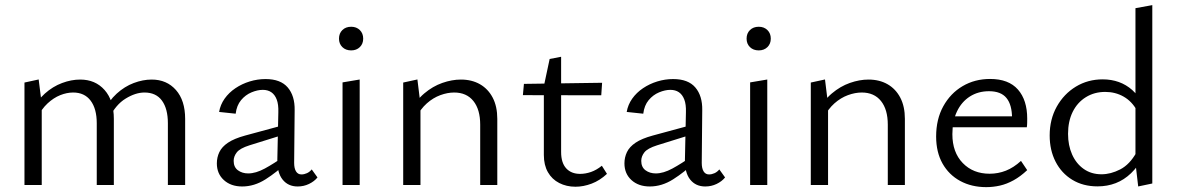

<svg xmlns="http://www.w3.org/2000/svg" viewBox="-20 -737 4689 765"><path d="M648.9 0V-245.9Q648.9 -303.8 625.3 -336.1Q601.7 -368.4 555.6 -368.4Q520 -368.4 480.6 -344.2Q441.1 -320.1 415.6 -267.7L391.7 -290.6Q413.6 -335.5 445 -364Q476.4 -392.5 512.8 -406.2Q549.3 -420 584.4 -420Q644.3 -420 681 -378.4Q717.7 -336.8 717.7 -263.4V0ZM365.5 0V-245.9Q365.5 -303.8 341 -336.1Q316.6 -368.4 271.4 -368.4Q246.4 -368.4 220 -357.9Q193.6 -347.3 169.6 -325.1Q145.5 -302.8 128.4 -267.7L104.7 -290.6Q126.7 -335.5 158.5 -364Q190.4 -392.5 227.3 -406.2Q264.1 -420 299.5 -420Q359.8 -420 396.7 -378.4Q433.6 -336.8 433.6 -263.4V0ZM77.5 0V-408.1L134.1 -420.4L146.3 -322.8V0Z M1166 6Q1128 6 1106 -21.5Q1084 -49 1085 -101L1089 -290Q1090 -321 1082.5 -340.5Q1075 -360 1061 -369.5Q1047 -379 1027 -379Q1006 -379 982 -369Q958 -359 940.5 -338Q923 -317 919 -284L853 -291Q858 -320 875 -344Q892 -368 918 -385.5Q944 -403 975 -412.5Q1006 -422 1038 -422Q1098 -422 1126.5 -388.5Q1155 -355 1154 -298L1152 -88Q1152 -66 1159.5 -54Q1167 -42 1181 -42Q1192 -42 1203 -47Q1214 -52 1222 -62L1245 -30Q1232 -14 1211 -4Q1190 6 1166 6ZM945 6Q900 6 872 -19.5Q844 -45 844 -86Q844 -110 854 -131Q864 -152 888.5 -168.5Q913 -185 957 -197L1123 -242L1128 -206L974 -158Q936 -146 923.5 -130Q911 -114 911 -96Q911 -71 928 -58.5Q945 -46 969 -46Q999 -46 1035 -65.5Q1071 -85 1115 -116L1126 -92Q1083 -51 1038 -22.5Q993 6 945 6Z M1344.8 0V-408.7L1413.1 -420.2V0ZM1379.2 -536.2Q1357.5 -536.2 1344.1 -549.3Q1330.7 -562.4 1330.7 -583Q1330.7 -604.1 1344.1 -617.2Q1357.5 -630.4 1379.2 -630.4Q1400.3 -630.4 1413.7 -617.2Q1427.1 -604.1 1427.1 -583Q1427.1 -562.4 1413.7 -549.3Q1400.3 -536.2 1379.2 -536.2Z M1893.3 0V-240.3Q1893.3 -300.7 1866.2 -334.5Q1839.1 -368.4 1789.4 -368.4Q1763.1 -368.4 1734.4 -357.9Q1705.6 -347.3 1680.6 -325.1Q1655.5 -302.8 1637.4 -267.7L1613.7 -290.6Q1636.7 -336.2 1670.4 -364.7Q1704.1 -393.2 1742.3 -406.6Q1780.6 -420 1816.5 -420Q1859.9 -420 1892.5 -401.3Q1925 -382.6 1943.2 -347.7Q1961.4 -312.8 1961.4 -263.4V0ZM1586.5 0V-408.1L1643.1 -420.4L1655.3 -321.3V0Z M2272.9 7Q2237.1 7 2208.2 -7.8Q2179.3 -22.5 2163.1 -50.9Q2146.9 -79.2 2146.9 -119.6V-393.7L2170 -502L2215.7 -510.8V-131.4Q2215.7 -88.3 2236 -66.2Q2256.2 -44.2 2291.4 -44.2Q2312.7 -44.2 2334.8 -51.8Q2356.8 -59.5 2378 -76.6L2398.4 -44.3Q2369.8 -17.6 2337.2 -5.3Q2304.5 7 2272.9 7ZM2375.6 -357.3 2063.4 -357.9 2067.5 -402.8 2379 -407.2Z M2790 6Q2752 6 2730 -21.5Q2708 -49 2709 -101L2713 -290Q2714 -321 2706.5 -340.5Q2699 -360 2685 -369.5Q2671 -379 2651 -379Q2630 -379 2606 -369Q2582 -359 2564.5 -338Q2547 -317 2543 -284L2477 -291Q2482 -320 2499 -344Q2516 -368 2542 -385.5Q2568 -403 2599 -412.5Q2630 -422 2662 -422Q2722 -422 2750.5 -388.5Q2779 -355 2778 -298L2776 -88Q2776 -66 2783.5 -54Q2791 -42 2805 -42Q2816 -42 2827 -47Q2838 -52 2846 -62L2869 -30Q2856 -14 2835 -4Q2814 6 2790 6ZM2569 6Q2524 6 2496 -19.5Q2468 -45 2468 -86Q2468 -110 2478 -131Q2488 -152 2512.5 -168.5Q2537 -185 2581 -197L2747 -242L2752 -206L2598 -158Q2560 -146 2547.5 -130Q2535 -114 2535 -96Q2535 -71 2552 -58.5Q2569 -46 2593 -46Q2623 -46 2659 -65.5Q2695 -85 2739 -116L2750 -92Q2707 -51 2662 -22.5Q2617 6 2569 6Z M2968.8 0V-408.7L3037.1 -420.2V0ZM3003.2 -536.2Q2981.5 -536.2 2968.1 -549.3Q2954.7 -562.4 2954.7 -583Q2954.7 -604.1 2968.1 -617.2Q2981.5 -630.4 3003.2 -630.4Q3024.3 -630.4 3037.7 -617.2Q3051.1 -604.1 3051.1 -583Q3051.1 -562.4 3037.7 -549.3Q3024.3 -536.2 3003.2 -536.2Z M3517.3 0V-240.3Q3517.3 -300.7 3490.2 -334.5Q3463.1 -368.4 3413.4 -368.4Q3387.1 -368.4 3358.4 -357.9Q3329.6 -347.3 3304.6 -325.1Q3279.5 -302.8 3261.4 -267.7L3237.7 -290.6Q3260.7 -336.2 3294.4 -364.7Q3328.1 -393.2 3366.3 -406.6Q3404.6 -420 3440.5 -420Q3483.9 -420 3516.5 -401.3Q3549 -382.6 3567.2 -347.7Q3585.4 -312.8 3585.4 -263.4V0ZM3210.5 0V-408.1L3267.1 -420.4L3279.3 -321.3V0Z M3909.6 8.6Q3851.1 8.6 3805.9 -15.9Q3760.7 -40.4 3735.3 -85.5Q3709.9 -130.7 3709.9 -193.1Q3709.9 -261.9 3738.4 -313.6Q3767 -365.3 3815.4 -393.8Q3863.9 -422.4 3925 -422.4Q3998.7 -422.4 4035.8 -380.3Q4072.8 -338.2 4072.8 -264.6Q4072.8 -256.5 4072.6 -247.5Q4072.5 -238.4 4071.2 -229.8H4012.4V-265.2Q4012.4 -319.4 3990.2 -346.5Q3968.1 -373.6 3920.5 -373.6Q3877.4 -373.6 3844.3 -352.5Q3811.2 -331.3 3792.9 -292.9Q3774.6 -254.5 3774.6 -202.4Q3774.6 -130.1 3815.9 -87.5Q3857.1 -44.8 3923 -44.8Q3956.9 -44.8 3987.9 -57Q4018.8 -69.2 4048 -95.9L4072.7 -59.1Q4045.8 -33.7 4018.5 -18.7Q3991.1 -3.6 3964 2.5Q3936.9 8.6 3909.6 8.6ZM3748.5 -229.8 3757.1 -273.4H4061.8V-229.8Z M4352.8 5.6Q4295.5 5.6 4252.4 -20.6Q4209.3 -46.9 4185.8 -92.8Q4162.3 -138.7 4162.3 -197.3Q4162.3 -261.4 4190.5 -312.1Q4218.8 -362.7 4266.6 -391.8Q4314.4 -420.8 4373.5 -420.8Q4408.1 -420.8 4437.7 -410.2Q4467.4 -399.5 4491.2 -378.4Q4515 -357.3 4528.9 -326.2L4510.3 -296.3Q4489.7 -333.5 4456.8 -352.1Q4423.9 -370.8 4383.7 -370.8Q4340.3 -370.8 4306.5 -349.8Q4272.6 -328.8 4254 -291.3Q4235.5 -253.7 4235.5 -203.7Q4235.5 -157.9 4251.7 -121.4Q4267.9 -85 4298 -63.8Q4328.1 -42.6 4368.8 -42.6Q4405.7 -42.6 4443.5 -62.1Q4481.2 -81.6 4508.3 -130L4536 -112.6Q4514 -73.3 4486.4 -46.7Q4458.8 -20.2 4425.4 -7.3Q4392.1 5.6 4352.8 5.6ZM4515 5.9 4504.1 -87.3V-704.4L4571.2 -716.6V-5.9Z"/></svg>

Font: Ysabeau
Style: Bold
Weight: 700
Designer: Christian Thalmann (Catharsis Fonts)
Version: Version 2.000;gftools[0.9.27.dev2+g8671c4b]